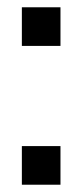

<svg xmlns="http://www.w3.org/2000/svg" viewBox="-20 -507 226 527"><path d="M146 -106V0H40V-106ZM146 -487V-381H40V-487Z"/></svg>

Font: SVN-Bebas Neue
Style: Bold
Weight: 700
Designer: Ryoichi Tsunekawa
Foundry: Ryoichi Tsunekawa
Version: Version 1.300; ttfautohint (v1.7.9-c794)